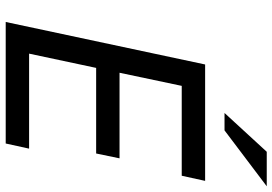

<svg xmlns="http://www.w3.org/2000/svg" viewBox="-161 -794 955 673"><g transform="rotate(90 316.5 -457.5)"><path d="M518 -317H218L168 -82H501L483 0H57L206 -699H614L596 -617H281L235 -399H535ZM376 -767 512 -915H633L437 -767Z"/></g></svg>

Font: Fragment Mono
Style: Italic
Weight: 400
Italic angle: -12°
Designer: Wei Huang based on Nimbus Sans by URW Studio, based on Helvetica by Max Miedinger.
Foundry: Wei Huang
Version: Version 1.011; ttfautohint (v1.8.4.7-5d5b)